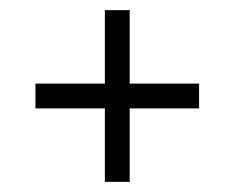

<svg xmlns="http://www.w3.org/2000/svg" viewBox="-20 -474 463 379"><path d="M187 -115V-260H50V-309H187V-454H236V-309H373V-260H236V-115Z"/></svg>

Font: Alumni Sans Light
Style: Regular
Weight: 300
Version: Version 1.018